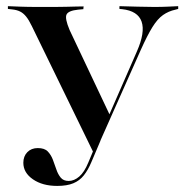

<svg xmlns="http://www.w3.org/2000/svg" viewBox="-20 -591 603 622"><path d="M285.5 -91.1 83.1 -506.5Q73.4 -526.6 64.5 -537.5Q55.6 -548.4 45.2 -553.6Q34.7 -558.9 19.4 -560.5L5.6 -562.1V-571Q21.8 -570.2 46.4 -569.4Q71 -568.5 101.6 -568.5H108.9H116.1Q137.9 -568.5 157.7 -568.5Q177.4 -568.5 194.8 -569Q212.1 -569.4 226.2 -569.8Q240.3 -570.2 250.8 -570.2L250 -561.3L233.1 -559.7Q201.6 -556.5 195.6 -544Q189.5 -531.5 205.6 -493.5L337.9 -213.7L325.8 -200.8L423.4 -424.2Q450.8 -486.3 438.7 -521Q426.6 -555.6 375.8 -561.3L366.9 -562.1V-571Q396.8 -570.2 425.8 -569.4Q454.8 -568.5 479 -568.5Q504 -568.5 522.6 -569.4Q541.1 -570.2 557.3 -571V-562.1L548.4 -559.7Q525.8 -554.8 508.1 -542.3Q490.3 -529.8 473.8 -503.2Q457.3 -476.6 436.3 -429.8ZM165.3 11.3Q117.7 11.3 86.7 -10.1Q55.6 -31.5 55.6 -63.7Q55.6 -84.7 68.5 -98Q81.5 -111.3 102.4 -111.3Q124.2 -111.3 134.7 -100.4Q145.2 -89.5 151.2 -73.8Q157.3 -58.1 162.5 -42.3Q167.7 -26.6 176.6 -15.7Q185.5 -4.8 202.4 -4.8Q220.2 -4.8 236.7 -19Q253.2 -33.1 266.1 -64.5L298.4 -141.9L305.6 -135.5L275.8 -65.3Q265.3 -40.3 251.6 -23Q237.9 -5.6 217.3 2.8Q196.8 11.3 165.3 11.3Z"/></svg>

Font: Playfair 144pt SemiCondensed SemiBold
Style: Regular
Weight: 600
Width: 4
Designer: Claus Eggers Sørensen
Foundry: Claus Eggers Sørensen
Version: Version 2.203